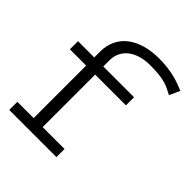

<svg xmlns="http://www.w3.org/2000/svg" viewBox="-190 -799 918 918"><g transform="rotate(45 268.5 -340.5)"><path d="M23 -410H133V-55H23V0H342V-55H194V-410H402V-465H194V-506C194 -587 263 -628 348 -628C444 -628 469 -613 513 -590L537 -643C493 -662 440 -681 357 -681C224 -681 133 -619 133 -504V-465H23Z"/></g></svg>

Font: Stint Ultra Expanded
Style: Regular
Weight: 400
Width: 7
Designer: Astigmatic (AOETI)
Foundry: Astigmatic (AOETI)
Version: Version 1.000